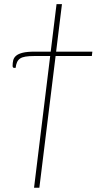

<svg xmlns="http://www.w3.org/2000/svg" viewBox="-20 -723 464 922"><path d="M223.5 -475 251.5 -703H277.5L249.5 -475H423.5L421 -454H247L169 178.5H143.5L221 -454H145Q119 -454 102.5 -451.2Q86 -448.5 76.2 -441.8Q66.5 -435 61.8 -424.2Q57 -413.5 55 -397H48Q40.5 -397 40.5 -407Q40.5 -421 43.5 -433.5Q46.5 -446 57.2 -455.2Q68 -464.5 89.2 -469.8Q110.5 -475 147 -475Z"/></svg>

Font: Lato Thin
Style: Italic
Weight: 200
Italic angle: -7°
Designer: Lukasz Dziedzic
Foundry: tyPoland Lukasz Dziedzic
Version: Version 2.007; 2014-02-27